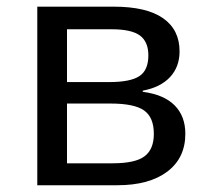

<svg xmlns="http://www.w3.org/2000/svg" viewBox="-20 -548 640 568"><path d="M315.9 -528.3Q413.6 -528.3 462.4 -494.1Q511.2 -460 511.2 -396Q511.2 -350.1 482.9 -319.8Q454.6 -289.6 402.3 -279.8V-276.4Q465.3 -268.1 496.8 -236.1Q528.3 -204.1 528.3 -152.3Q528.3 -80.6 474.9 -40.3Q421.4 0 327.1 0H90.3V-528.3ZM178.2 -64.9H313Q380.4 -64.9 407.7 -85.7Q435.1 -106.4 435.1 -151.9Q435.1 -201.2 406 -221.4Q377 -241.7 307.1 -241.7H178.2ZM178.2 -461.4V-305.2H303.2Q365.7 -305.2 392.3 -322.8Q418.9 -340.3 418.9 -384.3Q418.9 -424.3 394 -442.9Q369.1 -461.4 310.1 -461.4Z"/></svg>

Font: Liberation Mono
Style: Regular
Weight: 400
Monospace: yes
Designer: Steve Matteson
Foundry: Ascender Corporation
Version: Version 2.1.5